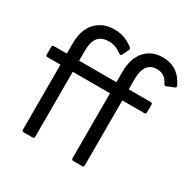

<svg xmlns="http://www.w3.org/2000/svg" viewBox="-167 -919 1074 1080"><g transform="rotate(30 370.0 -378.5)"><path d="M122 0Q111 0 111 -11V-433H27Q16 -433 16 -443V-495Q16 -505 27 -505H111V-571Q111 -660 156.5 -708.5Q202 -757 278 -757Q348 -757 402 -711Q408 -705 403 -696L383 -655Q381 -651 377 -650Q373 -649 368 -652Q345 -669 325.5 -676Q306 -683 283 -683Q236 -683 213.5 -655.5Q191 -628 191 -570V-505H433V-571Q433 -660 476 -708.5Q519 -757 590 -757Q693 -757 739 -658Q740 -657 740 -654Q740 -647 733 -644L686 -625L682 -624Q676 -624 672 -631Q659 -658 640 -670.5Q621 -683 595 -683Q513 -683 513 -570V-505H656Q667 -505 667 -495V-443Q667 -433 656 -433H513V-11Q513 0 503 0H444Q433 0 433 -11V-433H191V-11Q191 0 181 0Z"/></g></svg>

Font: LINE Seed Sans KR Regular
Style: Regular
Weight: 400
Designer: LINE VX Design & Sandoll Inc & Dalton Maag Ltd
Foundry: Sandoll Inc.
Version: Version 1.000